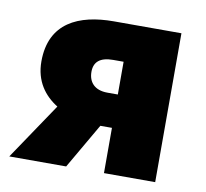

<svg xmlns="http://www.w3.org/2000/svg" viewBox="-62 -568 681 635"><g transform="rotate(10 278.0 -250.0)"><path d="M326 0H498V-500H271C154 -500 58 -458 58 -328C58 -262 91 -218 136 -190L8 0H199L287 -152H326ZM291 -264C247 -264 227 -289 227 -323C227 -356 247 -374 291 -374H326V-264Z"/></g></svg>

Font: Source Sans Pro Black
Style: Regular
Weight: 900
Designer: Paul D. Hunt
Foundry: Adobe Systems Incorporated
Version: Version 3.006;hotconv 1.0.111;makeotfexe 2.5.65597